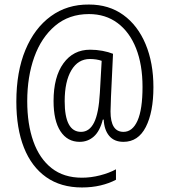

<svg xmlns="http://www.w3.org/2000/svg" viewBox="-20 -736 745 846"><path d="M656 -352Q656 -242 622.5 -176.5Q589 -111 524 -111Q483 -111 461 -137.5Q439 -164 437 -209H433Q420 -158 393.5 -134.5Q367 -111 331 -111Q277 -111 246.5 -157.5Q216 -204 216 -291Q216 -397 259.5 -457Q303 -517 377 -517Q405 -517 431.5 -512Q458 -507 478 -499L469 -309Q469 -293 468 -275Q467 -257 467 -245Q467 -155 524 -155Q564 -155 586 -204.5Q608 -254 608 -353Q608 -451 579.5 -523Q551 -595 498 -634.5Q445 -674 372 -674Q284 -674 223 -622.5Q162 -571 131 -484.5Q100 -398 100 -290Q100 -189 127 -113Q154 -37 207.5 5Q261 47 341 47Q381 47 421.5 36.5Q462 26 491 10V56Q461 72 423 81Q385 90 341 90Q248 90 183.5 44.5Q119 -1 85.5 -85.5Q52 -170 52 -288Q52 -420 92 -516Q132 -612 204 -664.5Q276 -717 372 -716Q460 -716 523.5 -670Q587 -624 621.5 -541.5Q656 -459 656 -352ZM265 -290Q265 -155 337 -155Q374 -155 394.5 -196Q415 -237 420 -327L428 -468Q417 -472 403.5 -474Q390 -476 376 -476Q324 -476 294.5 -426.5Q265 -377 265 -290Z"/></svg>

Font: Noto Sans Sinhala UI Condensed Light
Style: Regular
Weight: 300
Width: 3
Designer: Jelle Bosma - Monotype Design Team
Foundry: Monotype Imaging Inc.
Version: Version 2.006; ttfautohint (v1.8.4.7-5d5b)